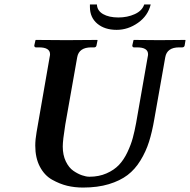

<svg xmlns="http://www.w3.org/2000/svg" viewBox="-20 -824 847 856"><path d="M638.2 -568.8Q640.1 -576.7 640.1 -582Q640.1 -612.8 590.8 -612.8H577.1Q570.3 -612.8 569.8 -621.1L575.2 -645L577.1 -646Q652.3 -645 690.9 -645Q690.9 -645 805.2 -646L807.1 -645L803.2 -621.1Q801.3 -613.3 793 -612.8H778.8Q724.6 -612.8 716.8 -568.8L668 -293Q658.2 -235.8 644.5 -192.4Q630.9 -148.9 606.4 -108.9Q582 -68.8 548.6 -43.5Q515.1 -18.1 465.1 -2.9Q415 12.2 350.1 12.2Q313 12.2 279.5 4.2Q246.1 -3.9 212.2 -22.9Q178.2 -42 157.7 -81.1Q137.2 -120.1 137.2 -174.8Q137.2 -201.7 143.1 -234.9L201.2 -568.8Q203.1 -576.7 203.1 -582Q203.1 -612.8 153.8 -612.8H140.1Q133.3 -612.8 132.8 -621.1L138.2 -645L140.1 -646Q237.3 -645 275.9 -645L413.1 -646L415 -645L410.2 -621.1Q408.2 -613.3 400.9 -612.8H387.2Q332 -612.8 324.2 -568.8L271 -268.1Q259.8 -198.2 259.8 -170.9Q259.8 -132.8 273.4 -104.5Q287.1 -76.2 307.1 -62.5Q327.1 -48.8 345.5 -42.5Q363.8 -36.1 378.9 -36.1Q420.9 -36.1 454.8 -51Q488.8 -65.9 510.5 -88.9Q532.2 -111.8 548.1 -145.5Q564 -179.2 572 -209Q580.1 -238.8 586.9 -275.9ZM651.9 -804.2Q639.6 -753.4 595.2 -722.2Q550.8 -690.9 500 -690.9Q446.8 -690.9 413.8 -718.5Q380.9 -746.1 380.9 -793V-804.2H412.1Q413.1 -776.4 439.5 -761.2Q465.8 -746.1 507.8 -746.1Q547.9 -746.1 580.8 -761Q613.8 -775.9 623 -804.2Z"/></svg>

Font: Linux Libertine
Style: Semibold Italic
Weight: 600
Italic angle: -11.5°
Designer: Philipp H. Poll
Foundry: Philipp H. Poll
Version: Version 5.1.2 ; ttfautohint (v0.9)